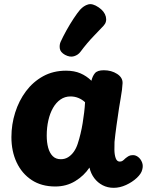

<svg xmlns="http://www.w3.org/2000/svg" viewBox="-20 -891 716 920"><path d="M34.7 -234Q34.7 -294.6 52.7 -351.6Q70.7 -408.7 104.4 -453.8Q138.2 -499 186.6 -525.7Q235 -552.3 296.6 -552.3Q335.9 -552.3 365.2 -539.7Q394.6 -527.1 418.1 -504.1Q423.1 -526.1 434.9 -540.3Q446.8 -554.4 477.6 -554.4Q513.9 -554.4 541.1 -536.9Q568.3 -519.3 567.3 -492.4Q566.3 -465.3 558 -418.7Q549.7 -372 543.7 -327Q541.7 -313 538.4 -291Q535.2 -269 532.7 -247.5Q530.2 -226 528.7 -211Q527.9 -195.9 528.2 -173.2Q528.4 -150.6 534.2 -133.6Q540 -116.7 554 -116.7Q561.9 -116.7 567.8 -120.8Q573.7 -124.9 580.1 -131.6Q589.8 -139.4 597.3 -143.6Q604.9 -147.7 617.2 -147.7Q630.6 -147.7 642.5 -138.3Q654.4 -128.9 660.7 -112.8Q667 -96.7 661.3 -77.2Q656.7 -58.2 635.1 -38.2Q613.4 -18.1 583.9 -4.6Q554.4 9 524.6 9Q495.8 9 471.8 -3.4Q447.9 -15.8 431.6 -37.5Q415.2 -59.2 408.7 -88.1Q382.6 -48.8 340.3 -23.1Q298.1 2.6 245 2.6Q178.7 2.6 131.8 -28.3Q84.9 -59.2 59.8 -112.6Q34.7 -166 34.7 -234ZM203.9 -241.1Q203.9 -209.2 210.7 -183.7Q217.6 -158.1 232.4 -143.1Q247.2 -128.1 271.3 -128.1Q290.8 -128.1 306.1 -137.5Q321.4 -146.9 333.3 -163.4Q345.2 -180 352.3 -202Q360 -225.4 365.9 -250.4Q371.9 -275.3 376.1 -301.2Q380.3 -327.1 383.3 -352.3Q386.3 -377.4 387.6 -401.1Q373.7 -414.1 355.9 -421.5Q338.1 -428.9 317.7 -428.9Q291 -428.9 269.9 -414.3Q248.8 -399.7 234.1 -374Q219.4 -348.3 211.7 -314.3Q203.9 -280.2 203.9 -241.1ZM365.4 -642.6Q354.3 -627.6 334.9 -621.6Q315.4 -615.6 291.7 -628.1Q269.3 -640.8 266.7 -657.9Q264 -675.1 270.2 -689.9Q281.7 -715.2 298.3 -745.2Q315 -775.2 332.8 -802.2Q350.7 -829.2 363.2 -843.8Q381 -863.6 402.2 -869.7Q423.3 -875.9 452.9 -855.6Q481.1 -836.2 487.2 -810.9Q493.2 -785.6 476.2 -767.6Q463.9 -754 430.6 -719.8Q397.3 -685.6 365.4 -642.6Z"/></svg>

Font: Playpen Sans Deva
Style: Regular
Weight: 400
Designer: Pooja Saxena, Gunjan Panchal, Laura Meseguer, Veronika Burian, José Scaglione
Foundry: TypeTogether
Version: Version 2.000